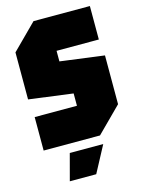

<svg xmlns="http://www.w3.org/2000/svg" viewBox="-132 -776 784 1053"><g transform="rotate(-15 260.0 -250.0)"><path d="M35 0V-190H275V-260L25 -293V-560L165 -700H485V-510H245V-450L495 -417V-140L355 0ZM130 200 170 50H360L280 200Z"/></g></svg>

Font: Tektur Condensed Black
Style: Regular
Weight: 900
Width: 3
Designer: Adam Jagosz
Foundry: Adam Jagosz
Version: Version 1.005;gftools[0.9.30]